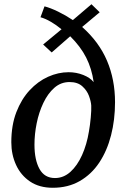

<svg xmlns="http://www.w3.org/2000/svg" viewBox="-20 -877 598 908"><path d="M229.5 11Q166 11 122.2 -18.5Q78.5 -48 56 -97Q33.5 -146 33.5 -204Q33.5 -284.5 57.2 -346.2Q81 -408 120.2 -450.2Q159.5 -492.5 207.5 -514Q255.5 -535.5 304.5 -535.5Q341 -535.5 373.8 -522.5Q406.5 -509.5 423 -488.5Q414 -552.5 387.5 -604.8Q361 -657 312 -705.5L224.5 -629L184 -666.5L271 -738.5Q247.5 -758 221.2 -773.5Q195 -789 171.5 -795.5L190.5 -847Q219 -839.5 255 -822Q291 -804.5 324.5 -782L412.5 -857L451.5 -819L368.5 -749.5Q448.5 -678.5 486.2 -589.5Q524 -500.5 524 -393.5Q524 -310.5 505.2 -237.2Q486.5 -164 449.5 -108.2Q412.5 -52.5 357.2 -20.8Q302 11 229.5 11ZM240 -35Q280.5 -35 313 -64.2Q345.5 -93.5 368 -143.5Q390.5 -193.5 400.5 -255Q406 -285.5 409.2 -321Q412.5 -356.5 411.5 -377.5Q410.5 -396.5 401 -422.8Q391.5 -449 369.2 -469Q347 -489 309 -489Q268 -489 237 -461.8Q206 -434.5 185 -390.2Q164 -346 153.5 -294.2Q143 -242.5 143 -193Q143 -121 166.8 -78Q190.5 -35 240 -35Z"/></svg>

Font: Merriweather Text Regular
Style: Italic
Weight: 400
Italic angle: -7.8°
Designer: Eben Sorkin
Foundry: Eben Sorkin
Version: Version 2.100; ttfautohint (v1.7.19-72a1) -l 8 -r 50 -G 200 